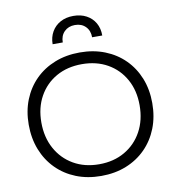

<svg xmlns="http://www.w3.org/2000/svg" viewBox="-104 -1082 1076 1184"><g transform="rotate(-10 434.5 -490.0)"><path d="M434.6 10.6Q348.8 10.6 277.9 -17.6Q207 -45.9 155.5 -97.8Q103.9 -149.7 75.8 -220.9Q47.8 -292.2 47.8 -378Q47.8 -462.8 75.9 -533.3Q104.1 -603.8 155.5 -655.1Q207 -706.4 277.9 -734.5Q348.7 -762.6 434.6 -762.6Q520.4 -762.6 591.3 -734.5Q662.2 -706.4 713.6 -655.1Q765.1 -603.8 793.3 -533.3Q821.4 -462.8 821.4 -378Q821.4 -292.2 793.4 -220.9Q765.3 -149.7 713.7 -97.8Q662.2 -45.9 591.3 -17.6Q520.5 10.6 434.6 10.6ZM434.5 -62.7Q525.8 -62.7 595.1 -102.9Q664.4 -143 703.3 -214.1Q742.2 -285.1 742.2 -378.1Q742.2 -470.2 703.3 -540.4Q664.4 -610.6 595.2 -650Q526 -689.3 434.7 -689.3Q343.4 -689.3 274.1 -650Q204.8 -610.6 165.9 -540.4Q126.9 -470.2 126.9 -378.1Q126.9 -285.1 165.9 -214.1Q204.8 -143 274 -102.9Q343.2 -62.7 434.5 -62.7ZM590 -841.5Q590.3 -886.2 570.9 -920Q551.5 -953.7 516.5 -972.5Q481.5 -991.4 434.6 -991.4Q388.4 -991.4 353.5 -972.4Q318.6 -953.4 299.1 -919.6Q279.5 -885.9 279.2 -841.5H342.7Q342.7 -883.4 368.2 -908.9Q393.7 -934.4 434.6 -934.4Q476 -934.4 501.2 -908.9Q526.5 -883.4 526.5 -841.5Z"/></g></svg>

Font: Hepta Slab ExtraLight
Style: Regular
Weight: 200
Designer: Michael LaGattuta
Foundry: Michael LaGattuta
Version: Version 1.100